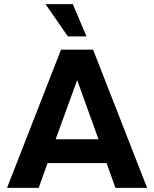

<svg xmlns="http://www.w3.org/2000/svg" viewBox="-20 -908 746 928"><path d="M538 0 495 -120H210L167 0H14L275 -668H430L691 0ZM353 -521 249 -235H456ZM308 -732 200 -888H332L398 -732Z"/></svg>

Font: Celebes
Style: Bold
Weight: 700
Designer: Anugrah Pasau
Foundry: Lafontype
Version: Version 1.000; ttfautohint (v1.8.4)